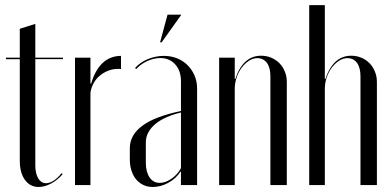

<svg xmlns="http://www.w3.org/2000/svg" viewBox="-20 -719 1524 746"><path d="M130.2 7.5Q153.5 7.5 178.8 -6.1Q204.1 -19.6 223.6 -42.6L219 -46Q204.6 -27.5 188.7 -17.3Q172.9 -7.1 158.8 -7.1Q149.1 -7.1 141.5 -12Q133.9 -16.9 128.6 -25.7Q123.3 -34.5 120.3 -47.3Q117.2 -60.1 117.2 -75.1V-489.2H224.8V-495H117.2V-626.2L56.9 -607.1V-494.9H3.1V-489H56.9V-93.6Q56.9 -48 76.8 -20.2Q96.8 7.5 130.2 7.5Z M331.4 -495V-424.6V-394.6H334.4Q341.8 -420.8 353.2 -440.9Q364.6 -461.1 379 -474.6Q393.4 -488 411.4 -494.9Q429.5 -501.9 450.1 -501.9V-450.8Q428.2 -453 408.5 -447Q388.8 -441 372.4 -428.7Q356.1 -416.4 345.4 -398.7Q334.8 -381 331.4 -358.9V0H271.4V-495Z M484.4 -99.2Q484.4 -75.6 490.9 -55.6Q497.5 -35.6 509.2 -21.8Q521 -7.9 537.2 -0.2Q553.5 7.5 573.2 7.5Q604.1 7.5 634.2 -8.9Q664.2 -25.4 681.1 -52H683.1V-28.2V0H745.8V-375.5Q745.8 -402.4 735.8 -425.6Q725.8 -448.8 708.6 -465.9Q691.5 -483 668 -492.4Q644.5 -501.9 616.8 -501.9Q600.5 -501.9 584.2 -498.5Q567.9 -495.1 553.2 -488.9Q538.6 -482.6 526.1 -473.9Q513.6 -465.1 504.6 -454.8L509.6 -450.8Q517.2 -459.8 527.9 -467.5Q538.5 -475.2 551.2 -481.3Q563.9 -487.4 577.2 -490.4Q590.6 -493.5 602.8 -493.5Q638.5 -493.5 660.8 -468.8Q683.1 -444.1 683.1 -403.2V-287.8Q633.2 -277.2 595.9 -263.2Q558.6 -249.2 533.9 -231Q509.1 -212.8 496.8 -191Q484.4 -169.2 484.4 -143.6ZM600.8 -8.4Q575.6 -8.4 561.1 -29.8Q546.6 -51.2 546.6 -87.2V-165.8Q546.6 -186.1 556.1 -204.1Q565.6 -222.1 583.4 -237Q601.2 -251.9 626.6 -263.2Q652 -274.6 683.1 -281.8V-65.6Q669.6 -40.6 646.1 -24.5Q622.6 -8.4 600.8 -8.4ZM607.9 -554.4 684.8 -662.1H631L601.9 -554.4Z M894.1 -412.1H892.1V-442.1V-495H831.4V0H892.1V-373.8Q892.1 -396.5 899.4 -417.9Q906.6 -439.4 919.1 -456Q931.5 -472.6 947.2 -482.9Q962.9 -493.1 979.8 -493.1Q1003.5 -493.1 1017.1 -474.7Q1030.6 -456.2 1030.6 -422.6V0H1094.4V-400.9Q1094.4 -422.2 1086.6 -441.1Q1078.9 -460 1065.6 -473.6Q1052.2 -487.1 1033.9 -494.8Q1015.5 -502.5 994.6 -502.5Q959.4 -502.5 934.2 -479.9Q909 -457.2 894.1 -412.1Z M1244.1 -411.5 1242.1 -412.1V-442.1V-699H1181.4V0H1242.1V-373.8Q1242.1 -396.5 1249.4 -417.9Q1256.6 -439.4 1269.1 -456Q1281.5 -472.6 1297.2 -482.9Q1312.9 -493.1 1329.8 -493.1Q1353.5 -493.1 1367.1 -474.7Q1380.6 -456.2 1380.6 -422.6V0H1444.4V-400.9Q1444.4 -422.2 1436.6 -441.1Q1428.9 -460 1415.6 -473.6Q1402.2 -487.1 1383.9 -494.8Q1365.5 -502.5 1344.6 -502.5Q1309.4 -502.5 1284.2 -479.6Q1259 -456.6 1244.1 -411.5Z"/></svg>

Font: Moniqa Black
Style: Regular
Weight: 900
Designer: Rajesh Rajput
Foundry: Rajesh Rajput
Version: Version 1.000